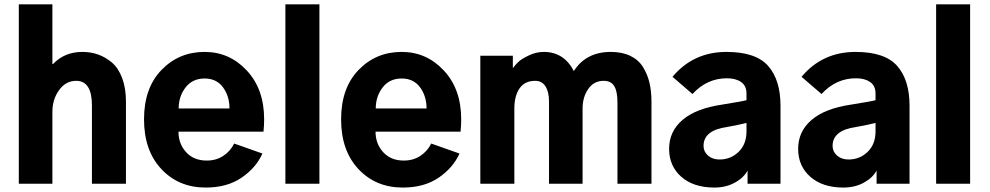

<svg xmlns="http://www.w3.org/2000/svg" viewBox="-20 -844 4546 882"><path d="M66.4 0V-824.2H220.7V-549.8H223.6Q276.4 -605.5 358.4 -605.5Q396.5 -605.5 430.2 -593.8Q463.9 -582 493.7 -557.1Q523.4 -532.2 541 -485.8Q558.6 -439.5 558.6 -377V0H402.3V-359.4Q402.3 -472.7 330.1 -472.7Q282.2 -472.7 251.5 -430.2Q220.7 -387.7 220.7 -330.1V0Z M641.6 -295.9Q641.6 -439.5 721.7 -522.5Q801.8 -605.5 919.9 -605.5Q1034.2 -605.5 1113.8 -520Q1193.4 -434.6 1193.4 -295.9Q1193.4 -267.6 1190.4 -239.3H799.8Q799.8 -183.6 835 -145Q870.1 -106.4 929.7 -106.4Q973.6 -106.4 1006.3 -128.4Q1039.1 -150.4 1055.7 -184.6L1185.5 -138.7Q1156.2 -73.2 1089.8 -27.8Q1023.4 17.6 924.8 17.6Q800.8 17.6 721.2 -67.4Q641.6 -152.3 641.6 -295.9ZM800.8 -345.7H1034.2Q1034.2 -402.3 1004.4 -442.9Q974.6 -483.4 919.9 -483.4Q864.3 -483.4 832.5 -442.4Q800.8 -401.4 800.8 -345.7Z M1291 0V-824.2H1447.3V0Z M1546.9 -295.9Q1546.9 -439.5 1627 -522.5Q1707 -605.5 1825.2 -605.5Q1939.5 -605.5 2019 -520Q2098.6 -434.6 2098.6 -295.9Q2098.6 -267.6 2095.7 -239.3H1705.1Q1705.1 -183.6 1740.2 -145Q1775.4 -106.4 1835 -106.4Q1878.9 -106.4 1911.6 -128.4Q1944.3 -150.4 1960.9 -184.6L2090.8 -138.7Q2061.5 -73.2 1995.1 -27.8Q1928.7 17.6 1830.1 17.6Q1706.1 17.6 1626.5 -67.4Q1546.9 -152.3 1546.9 -295.9ZM1706.1 -345.7H1939.5Q1939.5 -402.3 1909.7 -442.9Q1879.9 -483.4 1825.2 -483.4Q1769.5 -483.4 1737.8 -442.4Q1706.1 -401.4 1706.1 -345.7Z M2186.5 0V-587.9H2335.9V-532.2H2336.9Q2346.7 -545.9 2361.8 -560.1Q2377 -574.2 2410.2 -589.8Q2443.4 -605.5 2478.5 -605.5Q2570.3 -605.5 2616.2 -517.6Q2671.9 -605.5 2786.1 -605.5Q2838.9 -605.5 2876.5 -586.9Q2914.1 -568.4 2934.6 -534.7Q2955.1 -501 2963.9 -462.4Q2972.7 -423.8 2972.7 -377V0H2816.4V-374Q2816.4 -423.8 2801.8 -448.2Q2787.1 -472.7 2752.9 -472.7Q2708 -472.7 2682.1 -435.1Q2656.2 -397.5 2656.2 -345.7V0H2502V-377.9Q2502 -421.9 2485.8 -447.3Q2469.7 -472.7 2438.5 -472.7Q2390.6 -472.7 2366.7 -438Q2342.8 -403.3 2342.8 -345.7V0Z M3211.9 -173.8Q3211.9 -147.5 3232.4 -129.4Q3252.9 -111.3 3285.2 -111.3Q3336.9 -111.3 3373 -146.5Q3409.2 -181.6 3409.2 -240.2V-279.3Q3352.5 -265.6 3319.3 -260.7Q3211.9 -245.1 3211.9 -173.8ZM3053.7 -160.2Q3053.7 -240.2 3115.2 -293Q3176.8 -345.7 3295.9 -363.3Q3393.6 -378.9 3409.2 -383.8V-414.1Q3409.2 -450.2 3384.3 -467.3Q3359.4 -484.4 3319.3 -484.4Q3227.5 -484.4 3161.1 -412.1L3069.3 -491.2Q3165 -605.5 3317.4 -605.5Q3452.1 -605.5 3508.8 -541Q3565.4 -476.6 3565.4 -358.4V0H3414.1V-60.5Q3396.5 -27.3 3355.5 -4.9Q3314.5 17.6 3261.7 17.6Q3166 17.6 3109.9 -31.7Q3053.7 -81.1 3053.7 -160.2Z M3804.7 -173.8Q3804.7 -147.5 3825.2 -129.4Q3845.7 -111.3 3877.9 -111.3Q3929.7 -111.3 3965.8 -146.5Q4002 -181.6 4002 -240.2V-279.3Q3945.3 -265.6 3912.1 -260.7Q3804.7 -245.1 3804.7 -173.8ZM3646.5 -160.2Q3646.5 -240.2 3708 -293Q3769.5 -345.7 3888.7 -363.3Q3986.3 -378.9 4002 -383.8V-414.1Q4002 -450.2 3977.1 -467.3Q3952.1 -484.4 3912.1 -484.4Q3820.3 -484.4 3753.9 -412.1L3662.1 -491.2Q3757.8 -605.5 3910.2 -605.5Q4044.9 -605.5 4101.6 -541Q4158.2 -476.6 4158.2 -358.4V0H4006.8V-60.5Q3989.3 -27.3 3948.2 -4.9Q3907.2 17.6 3854.5 17.6Q3758.8 17.6 3702.6 -31.7Q3646.5 -81.1 3646.5 -160.2Z M4280.3 0V-824.2H4436.5V0Z"/></svg>

Font: Gothic A1 Black
Style: Regular
Weight: 900
Version: Version 2.50